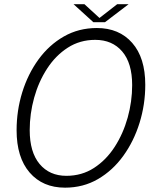

<svg xmlns="http://www.w3.org/2000/svg" viewBox="-20 -878 724 908"><path d="M287.5 9.5Q182 9.5 120.2 -62Q58.5 -133.5 58.5 -262Q58.5 -355 85.2 -441.5Q112 -528 162 -596.8Q212 -665.5 282 -705.5Q352 -745.5 438 -745.5Q543.5 -745.5 605.2 -675.2Q667 -605 667 -477Q667 -384 640 -297Q613 -210 563 -140.8Q513 -71.5 443.2 -31Q373.5 9.5 287.5 9.5ZM294 -46.5Q367 -46.5 424.5 -83.8Q482 -121 522.2 -183.2Q562.5 -245.5 583.8 -321.8Q605 -398 605 -475.5Q605 -579.5 558 -634.5Q511 -689.5 430.5 -689.5Q358 -689.5 300.5 -652.5Q243 -615.5 202.8 -553.5Q162.5 -491.5 141.5 -415.8Q120.5 -340 120.5 -262.5Q120.5 -158.5 167.2 -102.5Q214 -46.5 294 -46.5ZM328 -858H379.5L450.5 -793L534 -858H588L476.5 -773H421.5Z"/></svg>

Font: Epilogue Light
Style: Italic
Weight: 300
Italic angle: -12°
Designer: Tyler Finck
Foundry: Etcetera Type Co
Version: Version 2.111; ttfautohint (v1.8.3)